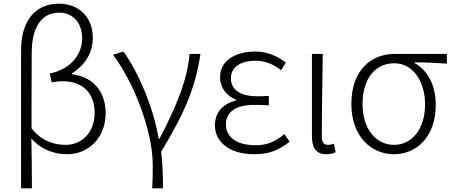

<svg xmlns="http://www.w3.org/2000/svg" viewBox="-20 -828 2470 1047"><path d="M95 199H154C154 105 153 20 151 -73C206 -10 278 13 348 13C458 13 556 -73 556 -211C556 -327 489 -410 372 -423V-428C444 -473 486 -539 486 -622C486 -746 398 -808 302 -808C163 -808 95 -702 95 -557ZM339 -38C277 -38 208 -57 152 -128C152 -268 152 -404 153 -543C154 -686 211 -759 303 -759C370 -759 428 -712 428 -618C428 -543 378 -453 251 -427L262 -378C282 -383 303 -385 322 -385C439 -385 496 -312 496 -213C496 -105 426 -38 339 -38Z M810 199H869C869 136 866 61 859 -1C989 -215 1046 -353 1073 -534H1014C1000 -375 926 -218 850 -72H845C817 -246 729 -444 653 -547L596 -529C700 -396 813 -124 813 73C813 125 813 148 810 199Z M1366 13C1444 13 1497 -6 1559 -55L1531 -97C1477 -52 1432 -36 1373 -36C1273 -36 1212 -79 1212 -149C1212 -217 1264 -256 1366 -256C1392 -256 1415 -256 1446 -254V-305C1419 -303 1403 -303 1383 -303C1281 -303 1239 -345 1239 -402C1239 -466 1299 -497 1372 -497C1425 -497 1469 -479 1513 -445L1539 -487C1491 -523 1436 -547 1372 -547C1267 -547 1180 -500 1180 -407C1180 -354 1211 -307 1266 -285V-280C1206 -265 1152 -223 1152 -145C1152 -50 1236 13 1366 13Z M1759 13C1782 13 1798 8 1810 2L1801 -44C1788 -40 1779 -38 1769 -38C1749 -38 1735 -50 1735 -78C1735 -225 1738 -379 1740 -534H1681V-85C1681 -19 1706 13 1759 13Z M2128 13C2254 13 2356 -84 2356 -256C2356 -365 2312 -444 2241 -484V-488C2302 -488 2356 -485 2417 -481V-534H2132C2008 -534 1896 -450 1896 -260C1896 -85 2004 13 2128 13ZM2129 -38C2031 -38 1957 -124 1957 -260C1957 -408 2033 -483 2130 -483C2237 -483 2298 -377 2298 -259C2298 -124 2226 -38 2129 -38Z"/></svg>

Font: GenYoGothic2 TW L
Style: Regular
Weight: 300
Version: Version 2.100;PS 2.1;hotconv 16.6.51;makeotf.lib2.5.65220 DE